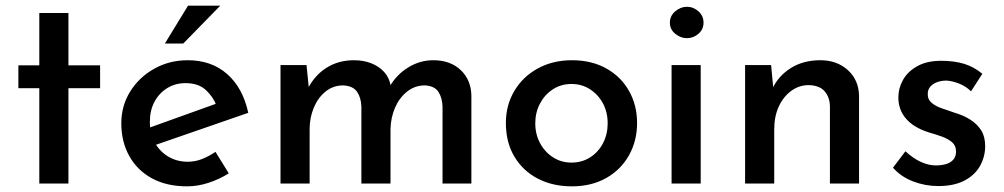

<svg xmlns="http://www.w3.org/2000/svg" viewBox="-20 -649 3552 679"><path d="M119 -603H222V-418H334V-337H222V0H119V-337H45V-418H119Z M642 10Q569 10 517 -18.5Q465 -47 437 -97.5Q409 -148 409 -213Q409 -275 440.5 -325.5Q472 -376 525.5 -406Q579 -436 644 -436Q728 -436 783.5 -387Q839 -338 858 -250L517 -132L493 -192L766 -290L745 -277Q733 -308 707 -331.5Q681 -355 636 -355Q600 -355 571.5 -337.5Q543 -320 526.5 -289.5Q510 -259 510 -218Q510 -176 527.5 -144.5Q545 -113 575.5 -95Q606 -77 644 -77Q671 -77 695.5 -87Q720 -97 742 -112L789 -36Q756 -15 717.5 -2.5Q679 10 642 10ZM759 -629 628 -495H563L645 -629Z M1064 -419 1073 -329 1069 -336Q1093 -383 1135 -409.5Q1177 -436 1232 -436Q1266 -436 1293.5 -425Q1321 -414 1339 -394Q1357 -374 1362 -344L1357 -341Q1382 -385 1423.5 -410.5Q1465 -436 1512 -436Q1573 -436 1609.5 -401Q1646 -366 1647 -311V0H1545V-272Q1544 -303 1530.5 -324Q1517 -345 1483 -347Q1447 -347 1419.5 -325Q1392 -303 1377 -268Q1362 -233 1361 -193V0H1258V-272Q1257 -303 1243 -324Q1229 -345 1194 -347Q1158 -347 1131 -325Q1104 -303 1089.5 -267.5Q1075 -232 1075 -193V0H972V-419Z M1769 -214Q1769 -277 1799 -327.5Q1829 -378 1882 -407Q1935 -436 2003 -436Q2072 -436 2124 -407Q2176 -378 2204.5 -327.5Q2233 -277 2233 -214Q2233 -151 2204.5 -100Q2176 -49 2124 -19.5Q2072 10 2002 10Q1935 10 1882.5 -17Q1830 -44 1799.5 -94.5Q1769 -145 1769 -214ZM1873 -213Q1873 -174 1890 -142.5Q1907 -111 1936 -92.5Q1965 -74 2001 -74Q2038 -74 2067 -92.5Q2096 -111 2112.5 -142.5Q2129 -174 2129 -213Q2129 -252 2112.5 -283Q2096 -314 2067 -333Q2038 -352 2001 -352Q1964 -352 1935 -333Q1906 -314 1889.5 -282.5Q1873 -251 1873 -213Z M2355 -419H2458V0H2355ZM2349 -569Q2349 -593 2368 -609Q2387 -625 2409 -625Q2432 -625 2450 -609Q2468 -593 2468 -569Q2468 -545 2450 -529.5Q2432 -514 2409 -514Q2387 -514 2368 -529.5Q2349 -545 2349 -569Z M2707 -419 2716 -323 2712 -336Q2733 -381 2777 -408.5Q2821 -436 2881 -436Q2940 -436 2978.5 -401Q3017 -366 3018 -310V0H2915V-274Q2914 -306 2896 -326.5Q2878 -347 2840 -348Q2806 -348 2778 -327.5Q2750 -307 2734 -272Q2718 -237 2718 -191V0H2615V-419Z M3298 9Q3252 9 3209 -7.5Q3166 -24 3138 -56L3182 -114Q3209 -89 3236.5 -76.5Q3264 -64 3289 -64Q3309 -64 3325 -68.5Q3341 -73 3351 -84Q3361 -95 3361 -113Q3361 -134 3347 -146Q3333 -158 3311 -166Q3289 -174 3264 -181Q3211 -198 3184 -229.5Q3157 -261 3157 -304Q3157 -337 3173.5 -366.5Q3190 -396 3224 -415Q3258 -434 3308 -434Q3354 -434 3389 -423.5Q3424 -413 3454 -388L3414 -326Q3396 -344 3371.5 -353.5Q3347 -363 3327 -364Q3309 -364 3294 -358.5Q3279 -353 3270 -342.5Q3261 -332 3261 -318Q3260 -298 3274.5 -285.5Q3289 -273 3312 -265.5Q3335 -258 3357 -250Q3388 -241 3412 -225.5Q3436 -210 3450 -188Q3464 -166 3464 -132Q3464 -95 3446 -62.5Q3428 -30 3391 -10.5Q3354 9 3298 9Z"/></svg>

Font: Josefin Sans Medium
Style: Regular
Weight: 500
Designer: Santiago Orozco
Foundry: Typemade
Version: Version 2.001